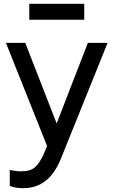

<svg xmlns="http://www.w3.org/2000/svg" viewBox="-20 -763 593 1003"><path d="M101 220Q83 220 65 217.5Q47 215 31 208V125Q42 127 58 129.5Q74 132 91 132Q138 132 162.5 111Q187 90 209 40L226 0L11 -539H112L276 -118L439 -539H542L299 64Q282 108 255.5 143.5Q229 179 191 199.5Q153 220 101 220ZM133 -660V-743H420V-660Z"/></svg>

Font: Pitagon Sans Text Medium
Style: Regular
Weight: 500
Designer: Travis Tran
Foundry: Pitagon
Version: Version 1.000; ttfautohint (v1.8.4.7-5d5b);gftools[0.9.26]